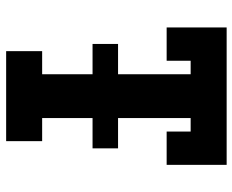

<svg xmlns="http://www.w3.org/2000/svg" viewBox="-88 -688 775 640"><g transform="rotate(90 300.0 -367.5)"><path d="M150 0V-120H227V-288H126V-373H227V-615H182V-535H71V-735H529V-535H418V-615H373V-373H474V-288H373V-120H450V0Z"/></g></svg>

Font: Iosevka Curly Slab HvEx
Style: Regular
Weight: 900
Width: 7
Monospace: yes
Designer: Belleve Invis
Foundry: Belleve Invis
Version: Version 11.1.0; ttfautohint (v1.8.3)